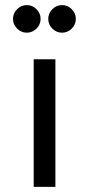

<svg xmlns="http://www.w3.org/2000/svg" viewBox="-20 -732 348 752"><path d="M112 -500H197V0H112ZM47 -620Q31 -636 31 -658Q31 -680 47 -696Q63 -712 85 -712Q107 -712 123 -696Q139 -680 139 -658Q139 -636 123 -620Q107 -604 85 -604Q63 -604 47 -620ZM185 -620Q169 -636 169 -658Q169 -680 185 -696Q201 -712 223 -712Q245 -712 261 -696Q277 -680 277 -658Q277 -636 261 -620Q245 -604 223 -604Q201 -604 185 -620Z"/></svg>

Font: Tenor Sans
Style: Regular
Weight: 400
Designer: Denis Masharov
Foundry: Denis Masharov
Version: Version 1.1